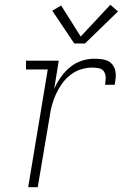

<svg xmlns="http://www.w3.org/2000/svg" viewBox="-20 -784 540 804"><path d="M98 0 180 -493H89V-530H226L207 -412Q218 -437 234.5 -460.5Q251 -484 272.5 -502Q294 -520 320.5 -529Q347 -538 373 -538Q388 -538 403 -536.5Q418 -535 430.5 -529.5Q443 -524 451.5 -512.5Q460 -501 463 -487.5Q466 -474 464.5 -459Q463 -444 460 -429H420Q422 -443 422.5 -457.5Q423 -472 416 -483.5Q409 -495 395 -498Q381 -501 367 -501Q343 -501 319 -493.5Q295 -486 275 -470.5Q255 -455 240 -434Q225 -413 214.5 -390Q204 -367 197.5 -343.5Q191 -320 188 -296L138 0ZM291 -602 199 -739 236 -761 318 -631 442 -764 474 -736 336 -602Z"/></svg>

Font: Iosevka Slab Extralight
Style: Italic
Weight: 200
Italic angle: -9°
Monospace: yes
Designer: Belleve Invis
Foundry: Belleve Invis
Version: Version 11.1.1; ttfautohint (v1.8.3)